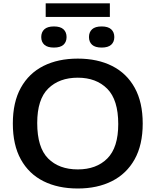

<svg xmlns="http://www.w3.org/2000/svg" viewBox="-20 -1092 909 1122"><path d="M434.5 9.5Q319 9.5 233.8 -33.2Q148.5 -76 101.8 -160.5Q55 -245 55 -370Q55 -495 102 -579.5Q149 -664 234.2 -706.8Q319.5 -749.5 434.5 -749.5Q550 -749.5 635.2 -706.5Q720.5 -663.5 767.2 -579Q814 -494.5 814 -370Q814 -245.5 766.8 -161Q719.5 -76.5 634.2 -33.5Q549 9.5 434.5 9.5ZM434.5 -102Q543.5 -102 607.2 -166Q671 -230 671 -367Q671 -508.5 606.8 -573.2Q542.5 -638 434.5 -638Q326.5 -638 262 -574.8Q197.5 -511.5 197.5 -373Q197.5 -230 261.2 -166Q325 -102 434.5 -102ZM574 -814Q536 -814 518 -830.5Q500 -847 500 -875.5Q500 -904 518 -920.8Q536 -937.5 574 -937.5Q611.5 -937.5 629.8 -920.8Q648 -904 648 -875.5Q648 -847 629.8 -830.5Q611.5 -814 574 -814ZM295 -814Q257.5 -814 239.2 -830.5Q221 -847 221 -875.5Q221 -904 239.2 -920.8Q257.5 -937.5 295 -937.5Q333 -937.5 351 -920.8Q369 -904 369 -875.5Q369 -847 351 -830.5Q333 -814 295 -814ZM247 -993V-1072.5H622V-993Z"/></svg>

Font: Encode Sans Expanded SemiBold
Style: Regular
Weight: 600
Width: 7
Designer: Multiple Designers
Foundry: Impallari Type
Version: Version 3.000; ttfautohint (v1.8.3) -l 8 -r 50 -G 200 -x 14 